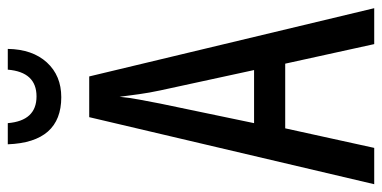

<svg xmlns="http://www.w3.org/2000/svg" viewBox="-258 -700 958 481"><g transform="rotate(-90 220.5 -459.0)"><path d="M286 -301H153L202 -536Q207 -562 212 -588.5Q217 -615 219 -638Q222 -615 225.5 -589.5Q229 -564 235 -536ZM351 0H441L270 -714H168L0 0H91L140 -223H302ZM339 -918H287Q281 -846 220 -846Q159 -846 153 -918H100Q105 -784 218 -784Q272 -784 305 -820Q338 -856 339 -918Z"/></g></svg>

Font: Noto Sans Display Condensed
Style: Regular
Weight: 400
Width: 3
Designer: Monotype Design Team
Foundry: Monotype Imaging Inc.
Version: Version 1.900